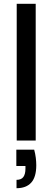

<svg xmlns="http://www.w3.org/2000/svg" viewBox="-20 -740 276 1011"><path d="M68 0V-720H168V0ZM67 251V207Q92 207 103 192Q114 177 114 148V134H66V48H160Q166 70 168.5 91Q171 112 171 130Q171 192 144.5 221.5Q118 251 67 251Z"/></svg>

Font: DM Sans 16pt Medium
Style: Regular
Weight: 500
Version: Version 4.004;gftools[0.9.30]